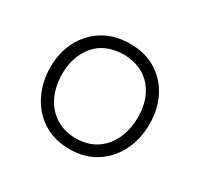

<svg xmlns="http://www.w3.org/2000/svg" viewBox="-97 -863 658 635"><g transform="rotate(30 232.5 -545.0)"><path d="M233.9 -343.3Q291 -343.3 333.3 -370.4Q375.5 -397.5 398.7 -443.6Q421.9 -489.7 421.9 -546.9Q421.9 -603 399.4 -647.9Q377 -692.9 335 -719.2Q293 -745.6 233.9 -745.6Q176.8 -745.6 134 -720Q91.3 -694.3 67.4 -649.4Q43.5 -604.5 43.5 -546.9Q43.5 -492.7 65.7 -446.3Q87.9 -399.9 130.4 -371.6Q172.9 -343.3 233.9 -343.3ZM233.9 -384.3Q184.6 -385.7 152.1 -408.4Q119.6 -431.2 104 -467.8Q88.4 -504.4 88.4 -546.9Q88.4 -613.3 125 -658Q161.6 -702.6 233.9 -704.6Q302.2 -702.6 339.8 -659.9Q377.4 -617.2 377.4 -546.9Q377.4 -504.9 362.1 -468.3Q346.7 -431.6 314.9 -408.7Q283.2 -385.7 233.9 -384.3Z"/></g></svg>

Font: Pinar-VF
Style: Regular
Weight: 300
Designer: Amin Abedi
Version: Version 3.0